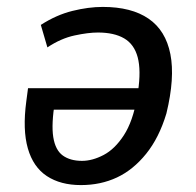

<svg xmlns="http://www.w3.org/2000/svg" viewBox="-20 -526 566 555"><path d="M214 9Q155 9 115.5 -17Q76 -43 60.5 -97Q45 -151 56 -233L61 -271H397L389 -209H116L139 -234Q128 -167 134 -129.5Q140 -92 161.5 -76.5Q183 -61 217 -61Q247 -61 279.5 -78Q312 -95 338 -135Q364 -175 376 -243L379 -262Q388 -323 378 -360.5Q368 -398 339 -415Q310 -432 263 -432Q235 -432 195.5 -423.5Q156 -415 117 -389L98 -454Q143 -483 189.5 -494.5Q236 -506 277 -506Q360 -506 409.5 -472Q459 -438 472.5 -369.5Q486 -301 461 -198Q440 -128 402.5 -81.5Q365 -35 318 -13Q271 9 214 9Z"/></svg>

Font: Nunito Sans 7pt Condensed Medium
Style: Italic
Weight: 500
Width: 3
Italic angle: -9°
Designer: Vernon Adams
Foundry: Vernon Adams
Version: Version 3.101;gftools[0.9.27]